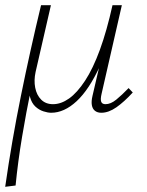

<svg xmlns="http://www.w3.org/2000/svg" viewBox="-21 -430 564 739"><path d="M-1 289Q24 114 59.5 -61Q95 -236 137 -410H175L116 -153Q109 -121 114.5 -92.5Q120 -64 137.5 -46.5Q155 -29 183 -29Q214 -29 245 -51Q276 -73 306.5 -119.5Q337 -166 363.5 -238.5Q390 -311 412 -410H436Q406 -268 364 -176.5Q322 -85 274 -40.5Q226 4 176 4Q163 4 146 -1.5Q129 -7 115 -20Q101 -33 94.5 -56.5Q88 -80 93 -115L98 -86Q80 1 64 96.5Q48 192 39 284ZM369 4Q354 4 344.5 -3.5Q335 -11 332.5 -25.5Q330 -40 335 -61L416 -410H448L370 -69Q365 -48 368.5 -38.5Q372 -29 385 -29Q405 -29 426.5 -46.5Q448 -64 474 -91L490 -74Q457 -38 427 -17Q397 4 369 4Z"/></svg>

Font: Ysabeau Office ExtraLight
Style: Italic
Weight: 250
Italic angle: -12°
Designer: Christian Thalmann (Catharsis Fonts)
Version: Version 2.001;gftools[0.9.30]; featfreeze: tnum,lnum,ss02